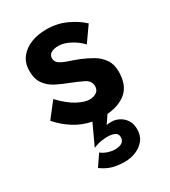

<svg xmlns="http://www.w3.org/2000/svg" viewBox="-178 -560 795 899"><g transform="rotate(-30 219.5 -110.5)"><path d="M84 -172Q130 -124 168 -104.5Q206 -85 230 -85Q254 -85 269 -95.5Q284 -106 284 -127Q284 -156 253.5 -171Q223 -186 184 -201Q152 -213 122 -228.5Q92 -244 72.5 -270.5Q53 -297 53 -341Q53 -384 75.5 -413Q98 -442 135 -456.5Q172 -471 218 -471Q276 -471 324 -449Q372 -427 405 -396L348 -315Q324 -341 290.5 -358.5Q257 -376 230 -376Q204 -376 189 -367Q174 -358 174 -340Q174 -321 190.5 -310Q207 -299 233 -290.5Q259 -282 287 -271Q319 -258 348 -241Q377 -224 395.5 -197.5Q414 -171 414 -131Q414 -59 374.5 -24.5Q335 10 269 15L240 58Q251 56 268 56Q287 56 307 66Q327 76 340.5 96Q354 116 354 146Q354 181 335.5 204Q317 227 288.5 238.5Q260 250 230 250Q192 250 163 242Q134 234 104 212L145 152Q162 165 181 171Q200 177 216 177Q269 177 269 140Q269 121 252.5 114Q236 107 212 107Q204 107 182.5 110Q161 113 138 123L190 11Q139 1 96.5 -26Q54 -53 21 -91Z"/></g></svg>

Font: Jost* Semi
Style: Regular
Weight: 600
Version: Version 3.7